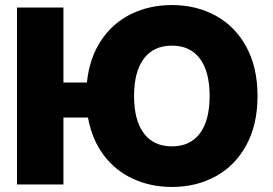

<svg xmlns="http://www.w3.org/2000/svg" viewBox="-20 -737 1092 767"><path d="M233.4 -407.2H327.1Q337.4 -505.4 383.8 -575.2Q430.2 -645 503.7 -680.9Q577.1 -716.8 667 -716.8Q764.2 -716.8 841.8 -674.3Q919.4 -631.8 964.1 -549.8Q1008.8 -467.8 1008.8 -353.5Q1008.8 -239.3 964.1 -157.2Q919.4 -75.2 841.8 -32.7Q764.2 9.8 667 9.8Q582 9.8 511.7 -22.5Q441.4 -54.7 394.3 -117.2Q347.2 -179.7 331.5 -267.6H233.4V0H47.9V-707H233.4ZM667 -554.7Q593.8 -554.7 554.7 -502.7Q515.6 -450.7 515.6 -353.5Q515.6 -256.3 554.7 -204.3Q593.8 -152.3 667 -152.3Q739.7 -152.3 778.6 -204.3Q817.4 -256.3 817.4 -353.5Q817.4 -450.7 778.6 -502.7Q739.7 -554.7 667 -554.7Z"/></svg>

Font: Pretendard JP Black
Style: Regular
Weight: 900
Designer: Base glyphs from Inter by Rasmus Andersson; Hangeul glyphs from Noto Sans CJK(Source Han Sans) by Jang Soo-young and Kan
Foundry: Kil Hyung-jin
Version: Version 1.309